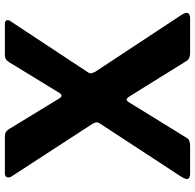

<svg xmlns="http://www.w3.org/2000/svg" viewBox="-26 -756 782 769"><g transform="rotate(-90 364.5 -371.0)"><path d="M687 -39Q702 -17 697 -8.5Q692 0 676 0H537Q514 0 505 -15L364 -242Q356 -254 351 -254.5Q346 -255 338 -242L198 -15Q194 -7 185.5 -3.5Q177 0 165 0H54Q38 0 33.5 -8Q29 -16 44 -39L254 -360Q260 -369 259.5 -375.5Q259 -382 253 -392L43 -715Q37 -723 39.5 -732.5Q42 -742 55 -742H201Q214 -742 220.5 -738Q227 -734 232 -726L356 -523Q361 -515 366.5 -515Q372 -515 377 -523L501 -726Q506 -734 512.5 -738Q519 -742 531 -742H653Q667 -742 668.5 -733.5Q670 -725 663 -717L461 -411Q455 -402 456 -396Q457 -390 462 -380L687 -39Z"/></g></svg>

Font: Libre Franklin Thin
Style: Bold
Weight: 700
Version: Version 3.000